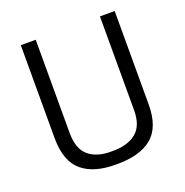

<svg xmlns="http://www.w3.org/2000/svg" viewBox="-126 -807 896 930"><g transform="rotate(-20 322.0 -341.5)"><path d="M157 -692H80V-210Q81 -92 143 -41Q204 10 319 9Q438 10 501 -41Q564 -93 564 -210V-692H488V-208Q488 -128 444 -93Q400 -57 319 -58Q242 -57 200 -93Q158 -128 157 -208Z"/></g></svg>

Font: RazerF5
Style: Regular
Weight: 400
Foundry: Razer Inc.
Version: Version 2